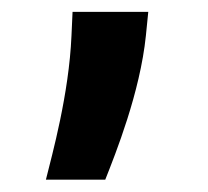

<svg xmlns="http://www.w3.org/2000/svg" viewBox="-20 -119 343 317"><path d="M220.9 -60.4 224.8 -99.4H99.8L98 -59.7C93.8 36.9 66.1 136 55.8 177.6H153.8C170.8 134.6 211.3 33.7 220.9 -60.4Z"/></svg>

Font: GiG Sans
Style: Bold
Weight: 700
Designer: Andreas Faust
Version: Version 1.100;FEAKit 1.0